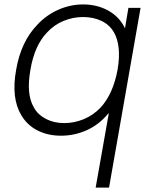

<svg xmlns="http://www.w3.org/2000/svg" viewBox="-20 -598 668 868"><path d="M615.5 -562.5 473 250H412.5L472 -86.5L467.5 -82.5Q427 -34 371.8 -9.2Q316.5 15.5 256 15.5Q197 15.5 150.5 -7.8Q104 -31 77 -76Q29.5 -154 53 -282.5Q74.5 -410 150 -487.5Q170 -509 194.2 -526Q218.5 -543 244.8 -554.5Q271 -566 299 -572Q327 -578 355 -578Q415.5 -578 464 -553Q512.5 -528 538.5 -482.5L545 -470L560.5 -562.5ZM511.5 -282.5Q530 -390.5 495 -452Q475 -486.5 438.2 -503.8Q401.5 -521 355 -521Q309.5 -521 266.8 -503.2Q224 -485.5 192.5 -451Q136 -392.5 117.5 -282.5Q98 -172 132.5 -113.5Q141.5 -96 155.8 -82.8Q170 -69.5 188 -60.2Q206 -51 226.8 -46.2Q247.5 -41.5 270 -41.5Q315.5 -41.5 358.5 -59.2Q401.5 -77 434.5 -111.5Q491 -172.5 511.5 -282.5Z"/></svg>

Font: Russisch Sans Light
Style: Italic
Weight: 300
Italic angle: -10°
Designer: Michael Sharanda (font) & Cristiano Sobral (main changes)
Foundry: Michael Sharanda
Version: Version 2.00;September 8, 2020;FontCreator 13.0.0.2681 64-bi